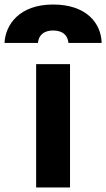

<svg xmlns="http://www.w3.org/2000/svg" viewBox="-116 -830 470 850"><path d="M52 -640C55 -675 79 -695 119 -695C160 -695 184 -675 187 -640H334C332 -726 268 -810 119 -810C-30 -810 -92 -721 -96 -640ZM194 0V-546H44V0Z"/></svg>

Font: Plus Jakarta Sans ExtraBold
Style: Regular
Weight: 800
Designer: Gumpita Rahayu
Foundry: Tokotype
Version: Version 2.071;gftools[0.9.30]